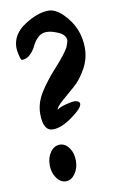

<svg xmlns="http://www.w3.org/2000/svg" viewBox="-84 -797 479 817"><g transform="rotate(-10 155.5 -388.0)"><path d="M250 -338Q250 -320 202 -285.5Q154 -251 118 -251Q75 -251 75 -325Q75 -372 103 -416.5Q131 -461 174.5 -508.5Q218 -556 234 -585Q243 -609 243 -613Q243 -637 213.5 -650.5Q184 -664 161.5 -664Q139 -664 123.5 -648.5Q108 -633 99.5 -614.5Q91 -596 75 -580.5Q59 -565 39 -565Q34 -565 29 -586.5Q24 -608 24 -619Q24 -678 81.5 -715Q139 -752 185 -752Q216 -752 248 -720Q311 -657 311 -569Q311 -522 287 -479.5Q263 -437 234 -412.5Q205 -388 179 -365Q153 -342 151 -330Q167 -341 192.5 -347Q218 -353 227 -353Q236 -353 243 -349Q250 -345 250 -338ZM77 -103Q77 -137 93.5 -159.5Q110 -182 134 -182Q157 -182 173.5 -159.5Q190 -137 190 -103Q190 -71 173.5 -47.5Q157 -24 134 -24Q110 -24 93.5 -47.5Q77 -71 77 -103Z"/></g></svg>

Font: Zhi Mang Xing
Style: Regular
Weight: 400
Designer: ZhongQi
Foundry: ZhongQi
Version: Version 2.001